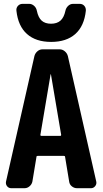

<svg xmlns="http://www.w3.org/2000/svg" viewBox="-20 -990 540 1010"><path d="M297.9 -275.4Q301.8 -275.4 301.8 -280.3L248 -598.6Q248 -599.6 247.1 -599.6Q246.1 -599.6 246.1 -598.6L192.4 -280.3Q192.4 -275.4 196.3 -275.4ZM336.9 -695.3 486.3 -35.2Q489.3 -21.5 480.5 -10.7Q471.7 0 459 0H384.8Q370.1 0 357.9 -9.8Q345.7 -19.5 343.8 -35.2L322.3 -165Q322.3 -169.9 316.4 -169.9H177.7Q171.9 -169.9 171.9 -165L150.4 -35.2Q147.5 -20.5 135.7 -10.3Q124 0 109.4 0H39.1Q25.4 0 17.1 -10.7Q8.8 -21.5 11.7 -35.2L161.1 -695.3Q165 -710 176.8 -720.2Q188.5 -730.5 204.1 -730.5H293.9Q308.6 -730.5 320.8 -720.2Q333 -710 336.9 -695.3ZM364.3 -969.7H399.4Q414.1 -969.7 423.3 -959.5Q432.6 -949.2 431.6 -933.6Q422.9 -852.5 376 -811Q329.1 -769.5 249 -769.5Q168.9 -769.5 122.1 -811Q75.2 -852.5 66.4 -933.6Q64.5 -948.2 74.2 -959Q84 -969.7 98.6 -969.7H133.8Q147.5 -969.7 159.2 -959.5Q170.9 -949.2 173.8 -933.6Q181.6 -896.5 199.7 -880.9Q217.8 -865.2 248.5 -865.2Q279.3 -865.2 297.9 -881.3Q316.4 -897.5 324.2 -933.6Q327.1 -948.2 338.4 -959Q349.6 -969.7 364.3 -969.7Z"/></svg>

Font: Rounded-L Mgen+ 1mn bold
Style: Bold
Weight: 700
Designer: [Source Han Sans]
Ryoko NISHIZUKA  (kana & ideographs); Paul D. Hunt (Latin, Greek & Cyrillic); Wenlong ZHANG  (bopomofo
Version: Version 1.059.20150602